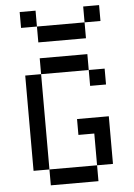

<svg xmlns="http://www.w3.org/2000/svg" viewBox="-64 -1047 764 1095"><g transform="rotate(-5 318.0 -500.0)"><path d="M90.9 -636.4V-90.9H181.8V-636.4ZM181.8 -90.9V0H454.5V-90.9ZM454.5 -272.7V-90.9H545.5V-363.6H363.6V-272.7ZM181.8 -727.3V-636.4H454.5V-727.3ZM454.5 -636.4V-545.5H545.5V-636.4ZM90.9 -1000V-909.1H181.8V-1000ZM181.8 -909.1V-818.2H454.5V-909.1ZM454.5 -1000V-909.1H545.5V-1000Z"/></g></svg>

Font: Departure Mono
Style: Regular
Weight: 400
Monospace: yes
Designer: Helena Zhang
Version: Version 1.500;Glyphs 3.3.1 (3343)